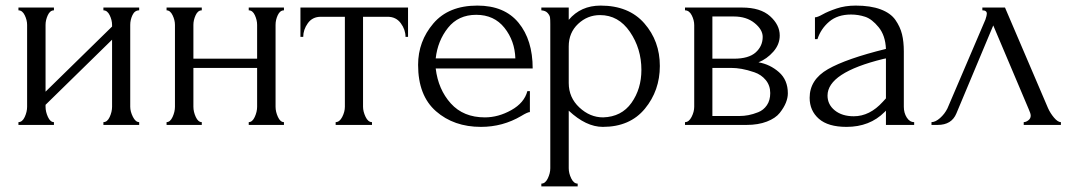

<svg xmlns="http://www.w3.org/2000/svg" viewBox="-20 -447 3831 687"><path d="M446 -358V-65Q446 -48 455.5 -29Q465 -10 478 -10V0H350V-10Q364 -10 372.5 -28.5Q381 -47 381 -65V-305L143 -72V-65Q143 -47 151.5 -28.5Q160 -10 173 -10V0H46V-10Q60 -10 68.5 -28.5Q77 -47 77 -65V-358Q77 -375 68.5 -392.5Q60 -410 46 -410V-420H173V-410Q159 -410 151 -392.5Q143 -375 143 -358V-119L381 -352V-358Q381 -375 372.5 -392.5Q364 -410 350 -410V-420H478V-410Q462 -410 454 -393Q446 -376 446 -358Z M672 -204V-65Q672 -47 680.5 -28.5Q689 -10 702 -10V0H576V-10Q589 -10 597.5 -28.5Q606 -47 606 -65V-358Q606 -375 597.5 -392.5Q589 -410 576 -410V-420H702V-410Q688 -410 680 -392.5Q672 -375 672 -358V-237H900V-358Q900 -375 892 -392.5Q884 -410 870 -410V-420H996V-410Q982 -410 974 -393Q966 -376 966 -358V-65Q966 -47 974.5 -28.5Q983 -10 996 -10V0H870V-10Q883 -10 891.5 -28.5Q900 -47 900 -65V-204Z M1440 -315H1431Q1431 -341 1414 -364Q1397 -387 1367 -387H1279V-65Q1279 -48 1288 -29Q1297 -10 1311 -10V0H1181V-10Q1195 -10 1204.5 -28.5Q1214 -47 1214 -65V-387H1128Q1098 -387 1081.5 -364Q1065 -341 1065 -315H1055V-420H1440Z M1886 -202H1539Q1548 -127 1593 -77Q1638 -27 1715 -27Q1763 -27 1809.5 -53Q1856 -79 1867 -121H1876V-46Q1868 -46 1845 -32Q1779 7 1701 7Q1604 7 1540 -49Q1476 -105 1476 -215Q1476 -299 1530.5 -363Q1585 -427 1688 -427Q1785 -427 1835.5 -365.5Q1886 -304 1886 -202ZM1539 -238H1824Q1822 -301 1785 -347.5Q1748 -394 1684 -394Q1620 -394 1583 -347.5Q1546 -301 1539 -238Z M2129 -427Q2230 -427 2285.5 -363.5Q2341 -300 2341 -211Q2341 -123 2287.5 -58Q2234 7 2137 7Q2077 7 2015 -51V155Q2015 173 2024 191.5Q2033 210 2047 210V220H1917V210Q1931 210 1940 191.5Q1949 173 1949 155V-361Q1949 -377 1948 -384.5Q1947 -392 1939.5 -400.5Q1932 -409 1917 -410V-420H2015V-376Q2058 -427 2129 -427ZM2138 -27Q2204 -29 2239.5 -79Q2275 -129 2275 -197Q2275 -273 2234 -333Q2193 -393 2127 -393Q2082 -393 2048.5 -361.5Q2015 -330 2015 -281V-150Q2015 -98 2053 -62.5Q2091 -27 2138 -27Z M2770 -320Q2770 -288 2747 -262Q2724 -236 2694 -224Q2735 -217 2767 -189Q2799 -161 2799 -113Q2799 -97 2792 -79.5Q2785 -62 2770 -43Q2755 -24 2724 -12Q2693 0 2651 0H2431V-10Q2445 -10 2454.5 -28.5Q2464 -47 2464 -65V-357Q2464 -375 2455 -392.5Q2446 -410 2431 -410V-420H2635Q2701 -420 2735.5 -389Q2770 -358 2770 -320ZM2529 -388V-237H2606Q2659 -237 2684 -259.5Q2709 -282 2709 -315Q2709 -341 2680 -364.5Q2651 -388 2606 -388ZM2529 -32H2627Q2642 -32 2658 -35Q2674 -38 2693 -45.5Q2712 -53 2724 -70.5Q2736 -88 2736 -114Q2736 -141 2720 -160.5Q2704 -180 2679 -188.5Q2654 -197 2634 -200.5Q2614 -204 2596 -204H2529Z M3251 0H3150V-51L3145 -46Q3092 7 3009 7Q2943 7 2910 -22Q2877 -51 2877 -97Q2877 -162 2942.5 -199.5Q3008 -237 3150 -272Q3148 -320 3124 -349.5Q3100 -379 3075.5 -387Q3051 -395 3025 -395Q2977 -395 2947 -369.5Q2917 -344 2905 -307H2896V-385Q2905 -385 2923.5 -395.5Q2942 -406 2973 -416.5Q3004 -427 3042 -427Q3095 -427 3131 -413.5Q3167 -400 3184 -375.5Q3201 -351 3207.5 -324.5Q3214 -298 3214 -263V-65Q3214 -43 3224.5 -26.5Q3235 -10 3251 -10ZM3139 -83 3150 -95V-238L3140 -236Q2941 -187 2941 -105Q2941 -73 2967 -52Q2993 -31 3035 -31Q3092 -31 3139 -83Z M3643 0V-10Q3651 -10 3659.5 -16.5Q3668 -23 3668 -33Q3668 -41 3661 -56L3534 -356L3402 -41Q3385 0 3335 0H3313V-10Q3327 -10 3343.5 -24.5Q3360 -39 3370 -59L3506 -377Q3511 -392 3511 -398Q3511 -410 3495 -410V-420H3576L3730 -60Q3738 -42 3751.5 -26Q3765 -10 3776 -10V0Z"/></svg>

Font: Forum
Style: Regular
Weight: 400
Designer: Denis Masharov
Foundry: Denis Masharov
Version: Version 1.000